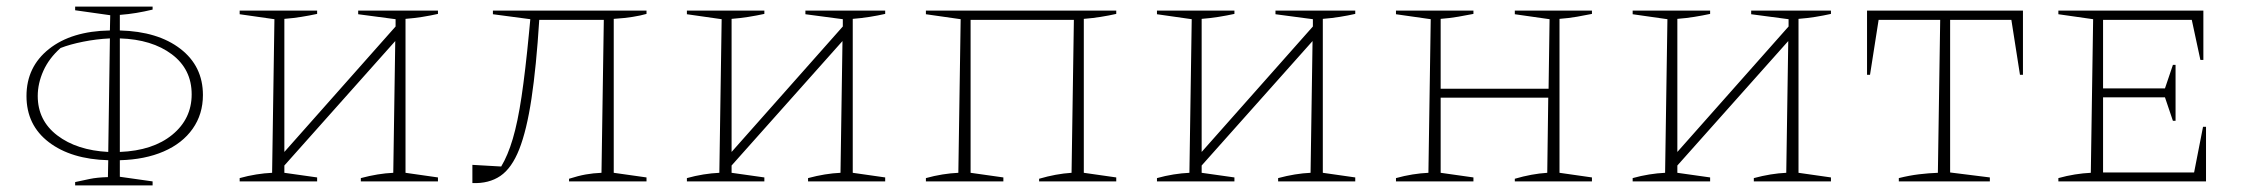

<svg xmlns="http://www.w3.org/2000/svg" viewBox="-20 -548 6791 580"><path d="M207 12V2Q230 -3 251.5 -7.5Q273 -12 306 -13L307 -64Q195 -67 127.5 -118.5Q60 -170 60 -258Q60 -346 128 -400Q196 -454 312 -456L313 -502L207 -517V-528H441V-519Q416 -513 392 -509Q368 -505 342 -503V-456Q457 -453 525 -400.5Q593 -348 593 -261Q593 -203 562 -159Q531 -115 474.5 -90.5Q418 -66 342 -64V-14L441 0V12ZM559 -263Q559 -339 499 -384Q439 -429 342 -432V-89Q442 -93 500.5 -141Q559 -189 559 -263ZM94 -258Q94 -184 153 -139Q212 -94 307 -89L312 -432Q271 -430 231 -422Q191 -414 163 -403Q128 -372 111 -334Q94 -296 94 -258Z M704 0V-10Q729 -17 754 -21Q779 -25 802 -26L809 -490L704 -505V-516H938V-506Q915 -501 890 -497Q865 -493 839 -491V-89L1175 -468V-490L1062 -505V-516H1303V-506Q1281 -501 1256 -497Q1231 -493 1205 -491V-26L1303 -12V0H1070V-10Q1096 -17 1120.5 -21Q1145 -25 1168 -26L1174 -424L839 -48V-26L938 -12V0Z M1407 5V-50L1494 -45Q1514 -78 1529 -128.5Q1544 -179 1555.5 -256Q1567 -333 1578 -448L1582 -490L1469 -505V-516H1933V-506Q1916 -501 1891 -497Q1866 -493 1834 -491V-26L1933 -12V0H1699V-8Q1727 -17 1749.5 -21Q1772 -25 1797 -26L1804 -488H1609Q1600 -346 1585.5 -250Q1571 -154 1548.5 -97Q1526 -40 1491.5 -16.5Q1457 7 1407 5Z M2055 0V-10Q2080 -17 2105 -21Q2130 -25 2153 -26L2160 -490L2055 -505V-516H2289V-506Q2266 -501 2241 -497Q2216 -493 2190 -491V-89L2526 -468V-490L2413 -505V-516H2654V-506Q2632 -501 2607 -497Q2582 -493 2556 -491V-26L2654 -12V0H2421V-10Q2447 -17 2471.5 -21Q2496 -25 2519 -26L2525 -424L2190 -48V-26L2289 -12V0Z M2912 -488V-26L3011 -12V0H2777V-10Q2802 -17 2827 -21Q2852 -25 2875 -26L2882 -490L2777 -505V-516H3352V-506Q3330 -501 3305 -497Q3280 -493 3254 -491V-26L3352 -12V0H3119V-8Q3170 -23 3217 -26L3224 -488Z M3475 0V-10Q3500 -17 3525 -21Q3550 -25 3573 -26L3580 -490L3475 -505V-516H3709V-506Q3686 -501 3661 -497Q3636 -493 3610 -491V-89L3946 -468V-490L3833 -505V-516H4074V-506Q4052 -501 4027 -497Q4002 -493 3976 -491V-26L4074 -12V0H3841V-10Q3867 -17 3891.5 -21Q3916 -25 3939 -26L3945 -424L3610 -48V-26L3709 -12V0Z M4197 0V-10Q4222 -17 4247 -21Q4272 -25 4295 -26L4302 -490L4197 -505V-516H4431V-506Q4411 -502 4385 -497.5Q4359 -493 4332 -491V-280H4658L4661 -490L4556 -505V-516H4789V-506Q4770 -502 4744 -497.5Q4718 -493 4691 -491V-26L4789 -12V0H4556V-8Q4607 -23 4654 -26L4657 -253H4332V-26L4431 -12V0Z M4912 0V-10Q4937 -17 4962 -21Q4987 -25 5010 -26L5017 -490L4912 -505V-516H5146V-506Q5123 -501 5098 -497Q5073 -493 5047 -491V-89L5383 -468V-490L5270 -505V-516H5511V-506Q5489 -501 5464 -497Q5439 -493 5413 -491V-26L5511 -12V0H5278V-10Q5304 -17 5328.5 -21Q5353 -25 5376 -26L5382 -424L5047 -48V-26L5146 -12V0Z M6091 -516V-322H6082L6056 -488H5871V-27L5991 -12V0H5716V-10Q5748 -18 5777 -21.5Q5806 -25 5834 -26L5841 -488H5655L5629 -322H5620V-516Z M6635 -165H6644V0H6198V-10Q6223 -17 6248 -21Q6273 -25 6296 -26L6303 -490L6198 -505V-516H6636V-367H6627L6601 -488H6333V-281H6520L6544 -352H6552V-183H6544L6520 -254H6333V-27H6608Z"/></svg>

Font: Piazzolla SC Thin
Style: Regular
Weight: 100
Designer: Juan Pablo del Peral
Foundry: Huerta Tipografica
Version: Version 1.330